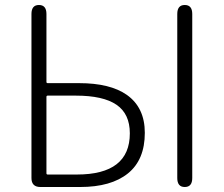

<svg xmlns="http://www.w3.org/2000/svg" viewBox="-20 -749 896 769"><path d="M142 0Q106 0 106 -36V-693Q106 -729 136 -729Q166 -729 166 -693V-421Q166 -416 171 -416H297Q421 -416 488 -369Q560 -318 560 -217Q560 -109 492.5 -54.5Q425 0 301 0ZM720 0Q690 0 690 -36V-693Q690 -729 720 -729Q750 -729 750 -693V-36Q750 0 720 0ZM166 -55Q166 -50 171 -50H288Q500 -50 500 -215Q500 -293 446.5 -329.5Q393 -366 284 -366H171Q166 -366 166 -361Z"/></svg>

Font: Resource Han Rounded KR Light
Style: Regular
Weight: 300
Designer: Cyano Hao (round all glyphs); Ryoko NISHIZUKA 西塚涼子 (kana, bopomofo & ideographs); Paul D. Hunt (Latin, Greek & Cyrillic)
Foundry: Cyano Hao
Version: 0.990